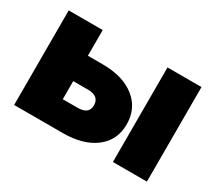

<svg xmlns="http://www.w3.org/2000/svg" viewBox="-106 -753 1078 960"><g transform="rotate(30 433.0 -273.0)"><path d="M246.1 -397.5H331.1Q448.7 -397.5 517.3 -343.3Q585.9 -289.1 585.9 -196.3Q585.9 -106 517.3 -53Q448.7 0 331.1 0H49.8V-545.9H246.1ZM246.1 -251V-146.5H331.1Q396.5 -146.5 396.5 -197.3Q396.5 -251 331.1 -251ZM620.1 0V-545.9H816.4V0Z"/></g></svg>

Font: Inter Black
Style: Regular
Weight: 900
Designer: Rasmus Andersson
Foundry: rsms
Version: Version 4.000;git-a52131595